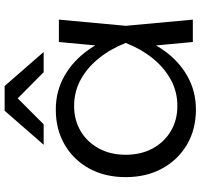

<svg xmlns="http://www.w3.org/2000/svg" viewBox="-38 -792 844 807"><g transform="rotate(-90 383.5 -389.0)"><path d="M610 0 590 -213 615 -282 590 -350 610 -563H704L678 -282L704 0ZM646 -282Q624 -194 578.5 -127.5Q533 -61 468.5 -24Q404 13 326 13Q243 13 179 -24.5Q115 -62 78.5 -128.5Q42 -195 42 -282Q42 -370 78.5 -436Q115 -502 179 -539Q243 -576 326 -576Q404 -576 468.5 -539Q533 -502 579 -436Q625 -370 646 -282ZM136 -282Q136 -218 162.5 -169Q189 -120 235.5 -92.5Q282 -65 341 -65Q401 -65 451.5 -92.5Q502 -120 541.5 -169Q581 -218 606 -282Q581 -346 541.5 -395Q502 -444 451.5 -471.5Q401 -499 341 -499Q282 -499 235.5 -471.5Q189 -444 162.5 -395Q136 -346 136 -282ZM321 -791H425L568 -627H483L355 -754H391L264 -627H178Z"/></g></svg>

Font: Unbounded Light
Style: Regular
Weight: 300
Designer: Luke Prowse, Jean-Baptiste Morizot, Fátima Lázaro, Florian Runge
Foundry: NaN
Version: Version 1.700